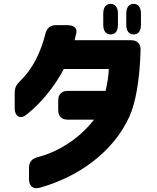

<svg xmlns="http://www.w3.org/2000/svg" viewBox="-20 -880 813 993"><path d="M552 -702C577 -702 590 -720 590 -752V-810C590 -842 576 -860 552 -860C528 -860 514 -842 514 -810V-752C514 -720 528 -702 552 -702ZM56 -319C56 -278 85 -261 117 -287C194 -348 261 -431 310 -523H543C541 -486 535 -447 526 -410H331C299 -410 281 -392 281 -360V-311C281 -279 299 -261 331 -261H466C382 -152 266 -90 174 -67C145 -59 130 -42 130 -12V47C130 82 151 100 185 91C377 38 565 -88 651 -281C679 -344 703 -460 707 -620C708 -654 690 -672 658 -672H366C369 -683 372 -697 375 -711C380 -735 361 -750 327 -750H270C240 -750 223 -735 215 -706C191 -609 148 -522 84 -461C65 -443 56 -426 56 -400ZM633 -752C633 -720 647 -702 671 -702C696 -702 709 -720 709 -752V-810C709 -842 695 -860 671 -860C647 -860 633 -842 633 -810Z"/></svg>

Font: コーポレート・ロゴ（ラウンド）ver3 Bold
Style: Regular
Weight: 700
Designer: [KANA_main] LOGOTYPE.JP [Source Han Sans] Ryoko NISHIZUKA 西塚涼子 (kana, bopomofo & ideographs); Paul D. Hunt (Latin, Greek
Version: Version 12.001;FEAKit 1.0